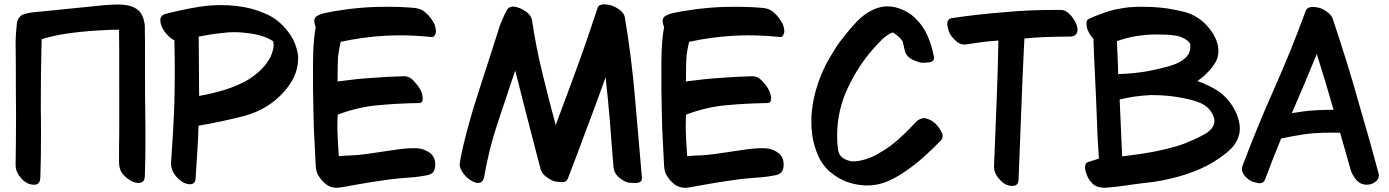

<svg xmlns="http://www.w3.org/2000/svg" viewBox="-20 -851 6469 894"><path d="M68.4 -34.2C79.1 -18.6 91.8 -6.8 105.5 1C114.3 5.9 125 8.8 136.7 8.8H143.6C159.2 7.8 167 -3.9 168 -26.4C169.9 -87.9 170.9 -152.3 170.9 -221.7C170.9 -262.7 170.9 -304.7 169.9 -348.6C169.9 -452.1 170.9 -558.6 173.8 -668.9C212.9 -679.7 249 -688.5 283.2 -693.4C335.9 -701.2 385.7 -706.1 433.6 -709C480.5 -711.9 513.7 -712.9 534.2 -712.9C535.2 -682.6 535.2 -580.1 535.2 -406.2V-242.2C534.2 -188.5 534.2 -140.6 534.2 -97.7C534.2 -71.3 541 -51.8 554.7 -37.1C568.4 -22.5 582 -12.7 595.7 -5.9C615.2 2.9 628.9 1 632.8 0C646.5 -2.9 653.3 -11.7 654.3 -28.3C656.2 -80.1 657.2 -131.8 657.2 -184.6C657.2 -236.3 657.2 -288.1 656.2 -339.8C655.3 -377.9 655.3 -419.9 655.3 -467.8C655.3 -614.3 655.3 -702.1 654.3 -732.4C651.4 -756.8 645.5 -776.4 634.8 -791C616.2 -817.4 581.1 -830.1 527.3 -830.1C484.4 -829.1 442.4 -825.2 400.4 -820.3C363.3 -816.4 321.3 -812.5 273.4 -807.6C223.6 -802.7 181.6 -797.9 146.5 -794.9C120.1 -793 98.6 -788.1 82 -781.2C68.4 -771.5 60.5 -758.8 58.6 -742.2C54.7 -703.1 52.7 -675.8 52.7 -659.2C52.7 -625 53.7 -586.9 53.7 -541C53.7 -467.8 53.7 -394.5 54.7 -321.3C54.7 -235.4 53.7 -155.3 52.7 -82C52.7 -65.4 57.6 -48.8 68.4 -34.2Z M791 -42C801.8 -25.4 814.5 -12.7 829.1 -3.9C840.8 2.9 852.5 6.8 864.3 6.8H867.2C880.9 5.9 888.7 -2 890.6 -17.6C893.6 -57.6 895.5 -98.6 898.4 -140.6C901.4 -181.6 903.3 -223.6 904.3 -265.6C974.6 -277.3 1045.9 -293 1119.1 -311.5C1192.4 -332 1252 -368.2 1299.8 -420.9C1314.5 -437.5 1328.1 -455.1 1338.9 -473.6C1349.6 -492.2 1358.4 -512.7 1363.3 -535.2C1366.2 -548.8 1368.2 -562.5 1368.2 -575.2C1368.2 -591.8 1366.2 -607.4 1361.3 -624C1353.5 -653.3 1339.8 -680.7 1319.3 -706.1C1290 -744.1 1254.9 -771.5 1213.9 -788.1C1171.9 -806.6 1129.9 -817.4 1086.9 -822.3C1085 -823.2 1083 -823.2 1081.1 -823.2C1056.6 -826.2 1033.2 -827.1 1008.8 -827.1C976.6 -827.1 945.3 -825.2 914.1 -820.3C857.4 -811.5 801.8 -799.8 747.1 -785.2C741.2 -783.2 736.3 -780.3 733.4 -776.4C730.5 -772.5 727.5 -767.6 726.6 -762.7V-755.9C726.6 -741.2 732.4 -725.6 744.1 -707C758.8 -686.5 774.4 -671.9 792 -663.1C793 -615.2 793.9 -567.4 793.9 -519.5C793.9 -471.7 793 -424.8 792 -377C789.1 -282.2 783.2 -187.5 776.4 -92.8V-87.9C776.4 -72.3 781.2 -56.6 791 -42ZM907.2 -404.3 905.3 -680.7C940.4 -687.5 976.6 -693.4 1014.6 -697.3C1033.2 -700.2 1052.7 -701.2 1071.3 -701.2C1089.8 -701.2 1109.4 -700.2 1127.9 -697.3C1149.4 -695.3 1170.9 -691.4 1192.4 -685.5C1212.9 -679.7 1233.4 -670.9 1252 -659.2C1252.9 -652.3 1253.9 -646.5 1253.9 -639.6C1253.9 -635.7 1253.9 -631.8 1252.9 -627C1251 -617.2 1248 -607.4 1244.1 -596.7C1239.3 -584 1232.4 -572.3 1223.6 -559.6C1215.8 -548.8 1207 -538.1 1197.3 -528.3C1174.8 -505.9 1148.4 -486.3 1119.1 -470.7C1090.8 -456.1 1060.5 -443.4 1029.3 -433.6C1008.8 -427.7 989.3 -421.9 968.8 -417C948.2 -412.1 927.7 -408.2 907.2 -404.3Z M1530.3 21.5C1536.1 22.5 1542 23.4 1548.8 23.4C1564.5 23.4 1581.1 18.6 1650.4 6.8C1686.5 0 1727.5 -5.9 1774.4 -12.7C1805.7 -17.6 1838.9 -20.5 1874 -23.4C1899.4 -24.4 1925.8 -27.3 1952.1 -32.2C1986.3 -37.1 2005.9 -43.9 2006.8 -83V-85C2006.8 -111.3 1996.1 -131.8 1973.6 -144.5C1957 -154.3 1941.4 -159.2 1925.8 -160.2C1919.9 -161.1 1913.1 -161.1 1906.2 -161.1C1881.8 -161.1 1847.7 -158.2 1805.7 -151.4C1711.9 -136.7 1652.3 -128.9 1627.9 -127.9C1602.5 -127 1579.1 -126 1557.6 -124C1553.7 -172.9 1551.8 -216.8 1550.8 -254.9C1550.8 -293 1551.8 -314.5 1552.7 -317.4C1618.2 -341.8 1681.6 -356.4 1743.2 -361.3C1804.7 -367.2 1867.2 -370.1 1928.7 -371.1H1930.7C1942.4 -371.1 1948.2 -377.9 1948.2 -390.6V-396.5C1946.3 -413.1 1942.4 -425.8 1935.5 -436.5C1928.7 -449.2 1918 -461.9 1905.3 -475.6C1892.6 -489.3 1877.9 -496.1 1862.3 -496.1C1811.5 -495.1 1761.7 -492.2 1711.9 -488.3C1662.1 -485.4 1609.4 -479.5 1551.8 -471.7C1551.8 -530.3 1552.7 -570.3 1554.7 -592.8C1557.6 -614.3 1561.5 -635.7 1566.4 -656.2C1633.8 -670.9 1703.1 -680.7 1774.4 -684.6C1796.9 -685.5 1818.4 -686.5 1840.8 -686.5C1889.6 -686.5 1939.5 -683.6 1989.3 -678.7H1991.2C1996.1 -678.7 2001 -680.7 2003.9 -685.5C2006.8 -691.4 2008.8 -696.3 2009.8 -701.2V-706.1C2009.8 -711.9 2008.8 -718.8 2006.8 -725.6C2004.9 -734.4 2002 -742.2 1997.1 -749C1988.3 -763.7 1977.5 -778.3 1962.9 -791C1952.1 -801.8 1939.5 -808.6 1924.8 -811.5C1921.9 -812.5 1918.9 -812.5 1916 -813.5C1875 -817.4 1834 -819.3 1793.9 -819.3H1776.4C1729.5 -819.3 1683.6 -817.4 1637.7 -812.5C1614.3 -810.5 1591.8 -807.6 1569.3 -803.7C1546.9 -800.8 1523.4 -796.9 1501 -792C1482.4 -789.1 1466.8 -783.2 1454.1 -775.4C1447.3 -770.5 1443.4 -763.7 1443.4 -753.9C1443.4 -746.1 1445.3 -736.3 1450.2 -725.6C1435.5 -646.5 1437.5 -557.6 1437.5 -498V-439.5C1438.5 -377 1439.5 -314.5 1441.4 -252C1444.3 -189.5 1447.3 -130.9 1450.2 -75.2C1451.2 -67.4 1452.1 -58.6 1455.1 -49.8C1458 -39.1 1465.8 -27.3 1477.5 -12.7L1495.1 4.9C1506.8 13.7 1518.6 19.5 1530.3 21.5Z M2141.6 -38.1C2152.3 -25.4 2165 -14.6 2179.7 -6.8C2189.5 -2 2198.2 1 2206.1 1C2210 1 2213.9 0 2216.8 -1C2221.7 -2.9 2224.6 -5.9 2227.5 -9.8C2230.5 -14.6 2233.4 -20.5 2234.4 -27.3C2249 -112.3 2269.5 -196.3 2296.9 -277.3C2324.2 -359.4 2351.6 -441.4 2378.9 -522.5C2398.4 -445.3 2418 -369.1 2437.5 -293C2458 -215.8 2477.5 -139.6 2497.1 -63.5C2501 -50.8 2508.8 -39.1 2521.5 -29.3C2534.2 -19.5 2545.9 -12.7 2558.6 -7.8C2567.4 -4.9 2579.1 -3.9 2594.7 -2.9H2598.6C2611.3 -2.9 2620.1 -8.8 2624 -19.5C2654.3 -97.7 2683.6 -175.8 2712.9 -254.9C2743.2 -334 2771.5 -412.1 2799.8 -491.2C2807.6 -421.9 2814.5 -351.6 2820.3 -281.2C2825.2 -210.9 2831.1 -140.6 2836.9 -70.3C2838.9 -53.7 2845.7 -40 2858.4 -28.3C2871.1 -16.6 2884.8 -7.8 2900.4 -2C2907.2 0 2918 1 2932.6 1H2941.4C2960 0 2968.8 -6.8 2968.8 -21.5V-25.4C2958 -149.4 2947.3 -274.4 2936.5 -398.4C2925.8 -522.5 2910.2 -646.5 2889.6 -769.5C2887.7 -782.2 2879.9 -793.9 2866.2 -804.7C2852.5 -814.5 2839.8 -821.3 2828.1 -825.2C2819.3 -828.1 2807.6 -830.1 2792 -831.1C2775.4 -830.1 2765.6 -825.2 2762.7 -814.5C2732.4 -722.7 2701.2 -630.9 2668 -540C2634.8 -449.2 2601.6 -359.4 2567.4 -268.6C2545.9 -348.6 2525.4 -428.7 2505.9 -508.8C2486.3 -588.9 2469.7 -671.9 2457 -758.8C2453.1 -774.4 2443.4 -788.1 2426.8 -798.8C2409.2 -810.5 2392.6 -817.4 2377.9 -819.3C2375 -820.3 2372.1 -820.3 2369.1 -820.3C2360.4 -820.3 2352.5 -817.4 2346.7 -812.5C2338.9 -805.7 2326.2 -778.3 2307.6 -732.4C2280.3 -645.5 2248 -545.9 2211.9 -434.6C2137.7 -208 2120.1 -89.8 2120.1 -85.9C2120.1 -79.1 2122.1 -71.3 2125 -64.5C2128.9 -55.7 2134.8 -46.9 2141.6 -38.1Z M3152.3 21.5C3158.2 22.5 3164.1 23.4 3170.9 23.4C3186.5 23.4 3203.1 18.6 3272.5 6.8C3308.6 0 3349.6 -5.9 3396.5 -12.7C3427.7 -17.6 3460.9 -20.5 3496.1 -23.4C3521.5 -24.4 3547.9 -27.3 3574.2 -32.2C3608.4 -37.1 3627.9 -43.9 3628.9 -83V-85C3628.9 -111.3 3618.2 -131.8 3595.7 -144.5C3579.1 -154.3 3563.5 -159.2 3547.9 -160.2C3542 -161.1 3535.2 -161.1 3528.3 -161.1C3503.9 -161.1 3469.7 -158.2 3427.7 -151.4C3334 -136.7 3274.4 -128.9 3250 -127.9C3224.6 -127 3201.2 -126 3179.7 -124C3175.8 -172.9 3173.8 -216.8 3172.9 -254.9C3172.9 -293 3173.8 -314.5 3174.8 -317.4C3240.2 -341.8 3303.7 -356.4 3365.2 -361.3C3426.8 -367.2 3489.3 -370.1 3550.8 -371.1H3552.7C3564.5 -371.1 3570.3 -377.9 3570.3 -390.6V-396.5C3568.4 -413.1 3564.5 -425.8 3557.6 -436.5C3550.8 -449.2 3540 -461.9 3527.3 -475.6C3514.6 -489.3 3500 -496.1 3484.4 -496.1C3433.6 -495.1 3383.8 -492.2 3334 -488.3C3284.2 -485.4 3231.4 -479.5 3173.8 -471.7C3173.8 -530.3 3174.8 -570.3 3176.8 -592.8C3179.7 -614.3 3183.6 -635.7 3188.5 -656.2C3255.9 -670.9 3325.2 -680.7 3396.5 -684.6C3418.9 -685.5 3440.4 -686.5 3462.9 -686.5C3511.7 -686.5 3561.5 -683.6 3611.3 -678.7H3613.3C3618.2 -678.7 3623 -680.7 3626 -685.5C3628.9 -691.4 3630.9 -696.3 3631.8 -701.2V-706.1C3631.8 -711.9 3630.9 -718.8 3628.9 -725.6C3627 -734.4 3624 -742.2 3619.1 -749C3610.4 -763.7 3599.6 -778.3 3585 -791C3574.2 -801.8 3561.5 -808.6 3546.9 -811.5C3543.9 -812.5 3541 -812.5 3538.1 -813.5C3497.1 -817.4 3456.1 -819.3 3416 -819.3H3398.4C3351.6 -819.3 3305.7 -817.4 3259.8 -812.5C3236.3 -810.5 3213.9 -807.6 3191.4 -803.7C3168.9 -800.8 3145.5 -796.9 3123 -792C3104.5 -789.1 3088.9 -783.2 3076.2 -775.4C3069.3 -770.5 3065.4 -763.7 3065.4 -753.9C3065.4 -746.1 3067.4 -736.3 3072.3 -725.6C3057.6 -646.5 3059.6 -557.6 3059.6 -498V-439.5C3060.5 -377 3061.5 -314.5 3063.5 -252C3066.4 -189.5 3069.3 -130.9 3072.3 -75.2C3073.2 -67.4 3074.2 -58.6 3077.1 -49.8C3080.1 -39.1 3087.9 -27.3 3099.6 -12.7L3117.2 4.9C3128.9 13.7 3140.6 19.5 3152.3 21.5Z M3844.7 -50.8C3869.1 -30.3 3895.5 -14.6 3923.8 -3.9C3954.1 6.8 3984.4 11.7 4014.6 12.7C4025.4 12.7 4037.1 11.7 4047.9 10.7C4069.3 7.8 4089.8 2.9 4110.4 -5.9C4140.6 -18.6 4169.9 -35.2 4196.3 -53.7C4226.6 -74.2 4254.9 -96.7 4281.2 -120.1C4307.6 -144.5 4334 -168.9 4359.4 -195.3C4366.2 -202.1 4369.1 -210 4369.1 -218.8V-222.7C4368.2 -227.5 4366.2 -232.4 4363.3 -237.3C4354.5 -253.9 4345.7 -265.6 4336.9 -274.4C4330.1 -280.3 4323.2 -285.2 4316.4 -290C4308.6 -293.9 4300.8 -296.9 4292 -299.8C4289.1 -300.8 4286.1 -300.8 4283.2 -300.8C4278.3 -300.8 4274.4 -299.8 4270.5 -298.8C4257.8 -294.9 4250 -288.1 4246.1 -284.2L4239.3 -277.3C4222.7 -258.8 4204.1 -240.2 4185.5 -222.7C4167 -205.1 4148.4 -188.5 4128.9 -173.8C4106.4 -157.2 4083 -142.6 4059.6 -129.9C4035.2 -117.2 4008.8 -107.4 3982.4 -102.5C3971.7 -100.6 3961.9 -99.6 3953.1 -99.6C3950.2 -99.6 3941.4 -98.6 3921.9 -106.4C3898.4 -115.2 3884.8 -131.8 3881.8 -156.2C3878.9 -177.7 3877.9 -197.3 3877.9 -215.8V-226.6C3878.9 -299.8 3894.5 -370.1 3925.8 -437.5C3957 -504.9 3996.1 -566.4 4043 -620.1C4055.7 -634.8 4070.3 -650.4 4085.9 -666C4101.6 -681.6 4119.1 -693.4 4137.7 -700.2C4164.1 -682.6 4178.7 -668 4183.6 -656.2C4186.5 -643.6 4189.5 -631.8 4191.4 -621.1C4194.3 -604.5 4202.1 -590.8 4216.8 -580.1C4231.4 -571.3 4246.1 -565.4 4261.7 -560.5C4266.6 -559.6 4272.5 -558.6 4279.3 -558.6C4286.1 -558.6 4294.9 -559.6 4304.7 -560.5C4321.3 -562.5 4329.1 -569.3 4329.1 -582C4329.1 -584 4329.1 -585.9 4328.1 -588.9C4322.3 -621.1 4312.5 -653.3 4298.8 -684.6C4284.2 -716.8 4265.6 -744.1 4241.2 -766.6C4216.8 -791 4185.5 -807.6 4147.5 -817.4C4134.8 -820.3 4123 -821.3 4111.3 -821.3C4105.5 -821.3 4099.6 -821.3 4093.8 -820.3C4076.2 -817.4 4058.6 -812.5 4041 -803.7C4014.6 -791 3992.2 -773.4 3971.7 -752.9C3951.2 -731.4 3931.6 -709 3914.1 -686.5C3896.5 -665 3879.9 -642.6 3865.2 -618.2C3849.6 -593.8 3835 -569.3 3822.3 -543.9C3797.9 -495.1 3780.3 -443.4 3768.6 -388.7C3761.7 -354.5 3757.8 -320.3 3757.8 -286.1C3757.8 -265.6 3758.8 -244.1 3761.7 -223.6C3766.6 -190.4 3775.4 -159.2 3788.1 -128.9C3800.8 -99.6 3819.3 -73.2 3844.7 -50.8Z M4608.4 -77.1V-74.2C4608.4 -58.6 4613.3 -43 4624 -28.3C4634.8 -12.7 4647.5 -1 4661.1 6.8C4670.9 11.7 4681.6 14.6 4693.4 14.6C4695.3 14.6 4697.3 14.6 4700.2 13.7C4714.8 12.7 4721.7 2.9 4722.7 -13.7L4734.4 -315.4C4738.3 -416 4742.2 -517.6 4747.1 -618.2L4750 -671.9C4781.2 -674.8 4815.4 -677.7 4852.5 -678.7C4888.7 -679.7 4925.8 -680.7 4962.9 -680.7C4990.2 -680.7 4997.1 -699.2 4997.1 -710V-713.9C4997.1 -728.5 4990.2 -746.1 4977.5 -764.6C4959 -791 4940.4 -804.7 4919.9 -804.7H4883.8C4811.5 -804.7 4738.3 -801.8 4665 -794.9C4580.1 -788.1 4495.1 -779.3 4412.1 -766.6C4397.5 -764.6 4390.6 -754.9 4390.6 -737.3V-735.4C4393.6 -717.8 4397.5 -704.1 4402.3 -695.3C4409.2 -682.6 4419.9 -669.9 4434.6 -657.2C4445.3 -648.4 4458 -643.6 4470.7 -643.6C4473.6 -643.6 4476.6 -643.6 4479.5 -644.5C4503.9 -647.5 4529.3 -651.4 4555.7 -655.3C4581.1 -658.2 4605.5 -661.1 4628.9 -662.1C4627 -562.5 4624 -463.9 4620.1 -367.2L4608.4 -77.1Z M5091.8 18.6C5102.5 21.5 5112.3 23.4 5121.1 23.4C5124 23.4 5127 23.4 5168.9 19.5C5193.4 16.6 5210.9 13.7 5221.7 12.7C5232.4 10.7 5246.1 8.8 5262.7 6.8C5293 2.9 5322.3 -1 5350.6 -3.9C5378.9 -7.8 5407.2 -13.7 5435.5 -20.5C5481.4 -31.2 5525.4 -45.9 5568.4 -64.5C5610.4 -83 5649.4 -106.4 5684.6 -134.8C5699.2 -145.5 5712.9 -158.2 5724.6 -172.9C5735.4 -186.5 5744.1 -203.1 5749 -221.7C5752 -232.4 5752.9 -243.2 5752.9 -253.9C5752.9 -263.7 5752 -274.4 5749 -285.2C5744.1 -306.6 5736.3 -327.1 5724.6 -347.7C5705.1 -380.9 5680.7 -407.2 5651.4 -427.7C5621.1 -446.3 5589.8 -461.9 5555.7 -473.6L5585 -496.1C5609.4 -519.5 5627 -539.1 5635.7 -554.7C5647.5 -572.3 5653.3 -591.8 5653.3 -613.3C5653.3 -620.1 5652.3 -627.9 5651.4 -634.8C5646.5 -663.1 5633.8 -689.5 5614.3 -713.9C5581.1 -757.8 5539.1 -785.2 5489.3 -796.9C5464.8 -802.7 5441.4 -807.6 5417 -811.5C5392.6 -814.5 5369.1 -817.4 5345.7 -818.4C5321.3 -819.3 5295.9 -819.3 5271.5 -819.3C5247.1 -818.4 5223.6 -816.4 5199.2 -811.5C5172.9 -807.6 5146.5 -800.8 5122.1 -792C5096.7 -783.2 5072.3 -773.4 5048.8 -762.7C5043.9 -759.8 5040 -754.9 5039.1 -747.1V-740.2C5039.1 -735.4 5039.1 -731.4 5040 -728.5C5041 -719.7 5043.9 -710.9 5048.8 -702.1C5053.7 -693.4 5058.6 -685.5 5063.5 -678.7L5071.3 -669.9C5072.3 -644.5 5073.2 -618.2 5074.2 -591.8C5078.1 -499 5081.1 -436.5 5083 -404.3C5084 -372.1 5085.9 -332 5087.9 -282.2L5090.8 -209L5096.7 -112.3L5075.2 -105.5C5061.5 -101.6 5052.7 -98.6 5049.8 -97.7C5044.9 -96.7 5034.2 -91.8 5033.2 -80.1C5032.2 -76.2 5032.2 -73.2 5032.2 -70.3C5032.2 -67.4 5032.2 -63.5 5033.2 -60.5C5035.2 -51.8 5038.1 -43 5041 -35.2C5052.7 -5.9 5074.2 14.6 5091.8 18.6ZM5205.1 -123 5199.2 -254.9C5197.3 -298.8 5195.3 -343.8 5193.4 -387.7C5235.4 -398.4 5282.2 -405.3 5335.9 -408.2H5345.7C5398.4 -408.2 5447.3 -403.3 5492.2 -393.6C5518.6 -388.7 5544.9 -381.8 5570.3 -371.1C5598.6 -358.4 5618.2 -338.9 5628.9 -312.5C5632.8 -303.7 5634.8 -295.9 5634.8 -288.1C5634.8 -267.6 5622.1 -248 5597.7 -231.4C5569.3 -214.8 5543.9 -202.1 5520.5 -193.4C5495.1 -181.6 5467.8 -171.9 5439.5 -165C5388.7 -150.4 5333 -140.6 5282.2 -132.8C5256.8 -129.9 5231.4 -126 5205.1 -123ZM5186.5 -505.9C5185.5 -529.3 5185.5 -549.8 5184.6 -566.4C5182.6 -604.5 5181.6 -635.7 5180.7 -659.2C5209 -669.9 5239.3 -677.7 5269.5 -682.6C5299.8 -687.5 5330.1 -690.4 5362.3 -690.4C5377 -690.4 5390.6 -690.4 5405.3 -689.5H5411.1C5424.8 -689.5 5442.4 -687.5 5462.9 -683.6C5477.5 -680.7 5519.5 -663.1 5521.5 -644.5C5522.5 -640.6 5522.5 -636.7 5522.5 -632.8C5522.5 -604.5 5506.8 -582 5476.6 -564.5C5458 -553.7 5434.6 -544.9 5405.3 -538.1C5316.4 -514.6 5269.5 -511.7 5238.3 -508.8C5221.7 -507.8 5204.1 -506.8 5186.5 -505.9Z M5771.5 -38.1C5780.3 -26.4 5790 -17.6 5800.8 -10.7C5808.6 -5.9 5820.3 -2 5836.9 1C5839.8 2 5842.8 2 5845.7 2H5847.7C5858.4 2 5865.2 -3.9 5870.1 -14.6C5894.5 -79.1 5918.9 -142.6 5945.3 -206.1C5978.5 -212.9 6011.7 -219.7 6045.9 -224.6C6080.1 -230.5 6127 -233.4 6186.5 -233.4H6219.7C6238.3 -169.9 6253.9 -112.3 6268.6 -61.5C6272.5 -46.9 6281.2 -31.2 6294.9 -13.7C6315.4 10.7 6340.8 8.8 6345.7 8.8C6359.4 8.8 6371.1 4.9 6381.8 -2.9C6394.5 -10.7 6400.4 -21.5 6400.4 -34.2C6400.4 -38.1 6399.4 -42 6398.4 -45.9C6372.1 -144.5 6341.8 -252.9 6306.6 -372.1C6273.4 -492.2 6233.4 -620.1 6187.5 -757.8C6184.6 -770.5 6176.8 -782.2 6164.1 -792C6151.4 -801.8 6139.6 -808.6 6127 -813.5C6117.2 -816.4 6105.5 -818.4 6090.8 -818.4H6089.8C6076.2 -818.4 6066.4 -813.5 6060.5 -802.7C6012.7 -670.9 5961.9 -547.9 5910.2 -431.6C5858.4 -315.4 5810.5 -198.2 5765.6 -79.1C5763.7 -74.2 5762.7 -69.3 5762.7 -64.5C5762.7 -55.7 5765.6 -46.9 5771.5 -38.1ZM5995.1 -324.2C6032.2 -409.2 6071.3 -501 6111.3 -599.6C6141.6 -502.9 6168 -416 6189.5 -339.8C6128.9 -339.8 6081.1 -336.9 6046.9 -332C6030.3 -329.1 6012.7 -327.1 5995.1 -324.2Z"/></svg>

Font: ChillSide Comic
Style: Regular
Weight: 400
Designer: Koroletov, Abay Emes
Version: Version 1.000